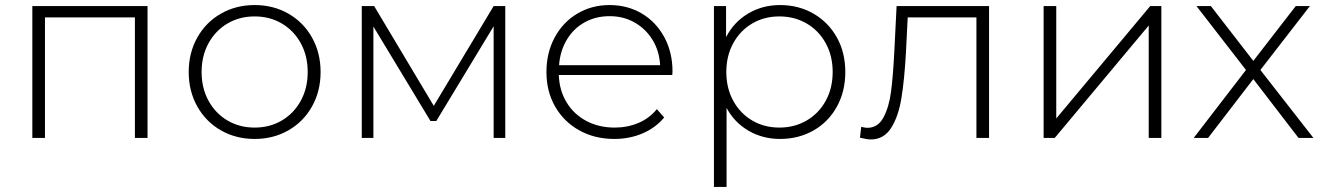

<svg xmlns="http://www.w3.org/2000/svg" viewBox="-20 -546 5238 760"><path d="M564 -522V0H514V-477H158V0H108V-522Z M727 -261Q727 -337 761 -397.5Q795 -458 854.5 -492Q914 -526 988 -526Q1062 -526 1121.5 -492Q1181 -458 1215 -397.5Q1249 -337 1249 -261Q1249 -185 1215 -124.5Q1181 -64 1121.5 -30Q1062 4 988 4Q914 4 854.5 -30Q795 -64 761 -124.5Q727 -185 727 -261ZM1198 -261Q1198 -325 1170.5 -375Q1143 -425 1095.5 -453Q1048 -481 988 -481Q928 -481 880.5 -453Q833 -425 805.5 -375Q778 -325 778 -261Q778 -197 805.5 -147Q833 -97 880.5 -69Q928 -41 988 -41Q1048 -41 1095.5 -69Q1143 -97 1170.5 -147Q1198 -197 1198 -261Z M1980 -522V0H1934V-442L1707 -67H1684L1458 -441V0H1412V-522H1461L1697 -127L1934 -522Z M2641 -249H2192Q2194 -188 2223 -140.5Q2252 -93 2301.5 -67Q2351 -41 2413 -41Q2464 -41 2507.5 -59.5Q2551 -78 2580 -114L2609 -81Q2575 -40 2523.5 -18Q2472 4 2412 4Q2334 4 2273 -30Q2212 -64 2177.5 -124Q2143 -184 2143 -261Q2143 -337 2175.5 -397.5Q2208 -458 2265 -492Q2322 -526 2393 -526Q2464 -526 2520.5 -492.5Q2577 -459 2609.5 -399Q2642 -339 2642 -263ZM2193 -288H2593Q2590 -344 2563 -388Q2536 -432 2492 -457Q2448 -482 2393 -482Q2338 -482 2294 -457.5Q2250 -433 2223.5 -388.5Q2197 -344 2193 -288Z M3326 -261Q3326 -184 3292.5 -123.5Q3259 -63 3200 -29.5Q3141 4 3068 4Q2999 4 2943 -28.5Q2887 -61 2856 -119V194H2806V-522H2854V-399Q2885 -459 2941.5 -492.5Q2998 -526 3068 -526Q3141 -526 3200 -492Q3259 -458 3292.5 -398Q3326 -338 3326 -261ZM3276 -261Q3276 -325 3248.5 -375Q3221 -425 3173 -453Q3125 -481 3065 -481Q3005 -481 2957.5 -453Q2910 -425 2882.5 -375Q2855 -325 2855 -261Q2855 -197 2882.5 -147Q2910 -97 2957.5 -69Q3005 -41 3065 -41Q3125 -41 3173 -69Q3221 -97 3248.5 -147Q3276 -197 3276 -261Z M3895 -522V0H3845V-477H3573L3566 -338Q3560 -230 3548 -157Q3536 -84 3507 -39Q3478 6 3427 6Q3412 6 3384 -1L3389 -44Q3405 -40 3413 -40Q3455 -40 3477 -81Q3499 -122 3507 -183Q3515 -244 3520 -342L3529 -522Z M4111 -522H4161V-77L4533 -522H4577V0H4527V-445L4155 0H4111Z M5120 0 4941 -233 4762 0H4705L4912 -269L4716 -522H4773L4941 -305L5109 -522H5165L4969 -269L5179 0Z"/></svg>

Font: Montserrat Atlas Light
Style: Regular
Weight: 300
Designer: Julieta Ulanovsky
Foundry: Julieta Ulanovsky
Version: Version 7.200